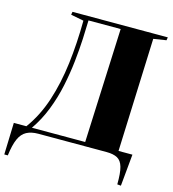

<svg xmlns="http://www.w3.org/2000/svg" viewBox="-128 -836 1000 1107"><g transform="rotate(15 372.0 -282.0)"><path d="M0 166 6 -24H81Q141 -106 175.5 -211.5Q210 -317 225 -439.5Q240 -562 241 -697L164 -712L167 -730H736L733 -712L657 -700L631 -24H714L696 166L674 164Q675 96 665 61Q655 26 631 13Q607 0 566 0H159Q117 0 89 15Q61 30 45 66Q29 102 21 166ZM114 -24H432L461 -706H269Q268 -659 265 -595Q262 -531 254 -458Q246 -385 230 -308.5Q214 -232 185.5 -159Q157 -86 114 -24Z"/></g></svg>

Font: Literata 72pt ExtraBold
Style: Italic
Weight: 800
Italic angle: -2°
Designer: Latin by Veronika Burian and Jose Scaglione. Greek by Irene Vlachou. Cyrillic by Vera Evstafieva
Foundry: TypeTogether
Version: Version 3.002